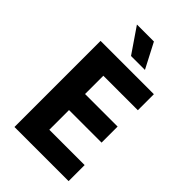

<svg xmlns="http://www.w3.org/2000/svg" viewBox="-279 -1053 1151 1151"><g transform="rotate(45 297.0 -477.0)"><path d="M82 0V-730H241.5V0ZM221.5 0V-136H541V0ZM221.5 -303V-439H517.5V-303ZM221.5 -594V-730H534V-594ZM275.2 -795 166.8 -953.5H310.8L393.2 -795Z"/></g></svg>

Font: SVN-Sora Variable
Style: Regular
Weight: 400
Designer: Jonathan Barnbrook, Julián Moncada
Foundry: Barnbrook Fonts
Version: Version 2.000 - Viet hoa boi STYLEno.1 Fonts